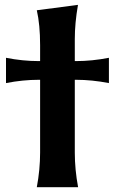

<svg xmlns="http://www.w3.org/2000/svg" viewBox="-20 -777 477 797"><path d="M132.8 0Q146.5 -72.8 146.5 -143.6V-445.8H141.6Q74.2 -445.8 4.9 -432.1V-537.1Q73.7 -523.4 141.6 -523.4H146.5V-589.8Q146.5 -674.3 132.8 -734.4L303.7 -756.8Q290.5 -681.2 290.5 -614.7V-523.4H295.4Q361.8 -523.4 432.1 -537.1V-432.1Q361.3 -445.8 295.4 -445.8H290.5V-143.6Q290.5 -73.2 304.2 0Z"/></svg>

Font: Classica
Style: Bold
Weight: 700
Designer: Wojciech Kalinowski "wmk69" (wmk69@o2.pl)
Foundry: Wojciech Kalinowski "wmk69" (wmk69@o2.pl)
Version: Version 2.1.1; 2021-05-14